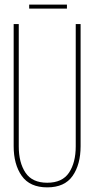

<svg xmlns="http://www.w3.org/2000/svg" viewBox="-20 -804 407 829"><path d="M106 -784H269V-767H106ZM328 -700V-173Q328 -94 293.5 -44.5Q259 5 184 5Q109 5 74 -44.5Q39 -94 39 -173V-700H61V-172Q61 -102 90 -58.5Q119 -15 184 -15Q249 -15 278 -58.5Q307 -102 307 -172V-700Z"/></svg>

Font: Bebas Neue Light
Style: Regular
Weight: 300
Designer: Ryoichi Tsunekawa
Foundry: Ryoichi Tsunekawa
Version: Version 1.003;PS 001.003;hotconv 1.0.70;makeotf.lib2.5.58329